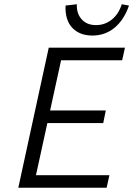

<svg xmlns="http://www.w3.org/2000/svg" viewBox="-20 -882 626 902"><path d="M481 0H66L209 -658H567L554 -599H267L149 -59H494ZM155 -304 168 -363H477L465 -304ZM414 -715Q354 -715 319.5 -751.5Q285 -788 288 -856L341 -862Q339 -819 363.5 -791.5Q388 -764 431 -764Q472 -764 504.5 -789.5Q537 -815 552 -862L586 -856Q563 -789 518.5 -752Q474 -715 414 -715Z"/></svg>

Font: Ysabeau Infant
Style: Italic
Weight: 400
Italic angle: -12°
Designer: Christian Thalmann (Catharsis Fonts)
Version: Version 2.001;gftools[0.9.30]; featfreeze: ss01,ss02,lnum